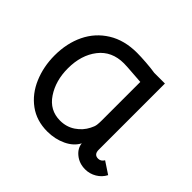

<svg xmlns="http://www.w3.org/2000/svg" viewBox="-128 -678 849 849"><g transform="rotate(45 296.5 -253.5)"><path d="M40 -251Q40 -327 69 -387Q98 -447 154.5 -482Q211 -517 290 -517Q313 -517 347.5 -514.5Q382 -512 406 -508H473V-93Q473 -79 479.5 -71.5Q486 -64 499 -64Q516 -64 526 -81L582 -44Q569 -19 544.5 -4.5Q520 10 492 10Q455 10 428.5 -11.5Q402 -33 400 -62V-61Q383 -28 343 -9Q303 10 255 10Q188 10 139.5 -25.5Q91 -61 65.5 -121Q40 -181 40 -251ZM379 -138Q388 -155 389.5 -167Q391 -179 391 -194V-436L349 -439Q299 -443 282 -443Q206 -443 164 -389Q122 -335 122 -252Q122 -175 159 -119.5Q196 -64 261 -64Q301 -64 332 -85Q363 -106 379 -138Z"/></g></svg>

Font: Bellota
Style: Bold
Weight: 700
Designer: Kemie Guaida
Foundry: Kemie Guaida
Version: Version 4.001